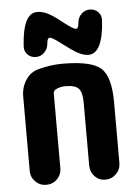

<svg xmlns="http://www.w3.org/2000/svg" viewBox="-54 -812 609 854"><g transform="rotate(-5 250.0 -385.0)"><path d="M235.4 -530.3Q365.2 -530.3 407.7 -492.2Q450.2 -454.1 450.2 -339.8V-68.4Q450.2 -40 430.2 -20Q410.2 0 381.8 0Q353.5 0 334.5 -20Q315.4 -40 315.4 -68.4V-349.6Q315.4 -395.5 299.8 -412.6Q284.2 -429.7 240.2 -429.7Q215.8 -429.7 196.3 -418.9Q187.5 -414.1 186.5 -402.3V-68.4Q186.5 -40 167 -20Q147.5 0 118.2 0Q89.8 0 69.8 -20Q49.8 -40 49.8 -68.4V-400.4Q49.8 -441.4 71.3 -474.1Q92.8 -506.8 128.9 -515.6Q182.6 -530.3 235.4 -530.3ZM377.9 -759.8Q400.4 -759.8 415 -745.1Q429.7 -730.5 428.7 -708Q419.9 -559.6 355.5 -559.6Q334 -559.6 310.1 -572.3Q286.1 -585 240.2 -620.1Q201.2 -650.4 189.9 -650.4Q178.7 -650.4 176.8 -623Q174.8 -600.6 158.7 -585.4Q142.6 -570.3 122.1 -570.3Q99.6 -570.3 85 -585Q70.3 -599.6 71.3 -622.1Q80.1 -770.5 144.5 -769.5Q167 -769.5 190.9 -757.8Q214.8 -746.1 259.8 -710Q298.8 -679.7 310.1 -679.7Q321.3 -679.7 323.2 -707Q325.2 -729.5 340.8 -744.6Q356.4 -759.8 377.9 -759.8Z"/></g></svg>

Font: Rounded-X Mgen+ 1mn bold
Style: Bold
Weight: 700
Designer: [Source Han Sans]
Ryoko NISHIZUKA  (kana & ideographs); Paul D. Hunt (Latin, Greek & Cyrillic); Wenlong ZHANG  (bopomofo
Version: Version 1.059.20150602